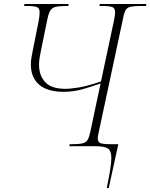

<svg xmlns="http://www.w3.org/2000/svg" viewBox="-20 -734 755 964"><path d="M516 210Q529 147 534 113Q539 79 539 59Q539 23 521.5 11.5Q504 0 457 0H328L330 -10H340Q375 -10 393 -14Q411 -18 419 -30.5Q427 -43 433 -70L485 -315Q443 -300 396 -286.5Q349 -273 299 -273Q219 -273 177 -308.5Q135 -344 135 -410Q135 -428 138 -445Q141 -462 145 -483L173 -623Q179 -654 179 -672Q179 -692 166.5 -698Q154 -704 112 -704H101L103 -714H325L323 -704H314Q278 -704 259.5 -699.5Q241 -695 232.5 -681Q224 -667 218 -638L185 -477Q181 -458 178.5 -441.5Q176 -425 176 -409Q176 -354 207.5 -321Q239 -288 308 -288Q334 -288 376.5 -295Q419 -302 487 -325L551 -625Q558 -656 558 -672Q558 -692 545 -698Q532 -704 491 -704H479L481 -714H715L713 -704H689Q655 -704 637.5 -700.5Q620 -697 612 -685Q604 -673 599 -647L478 -81Q475 -67 473 -57Q471 -47 471 -40Q471 -20 485 -15Q499 -10 541 -10H574L526 210Z"/></svg>

Font: Noto Serif Display SemiCondensed ExtraLight
Style: Italic
Weight: 200
Width: 4
Italic angle: -12°
Designer: Monotype Design Team
Foundry: Monotype Imaging Inc.
Version: Version 2.009